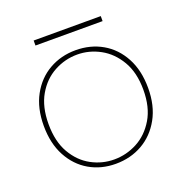

<svg xmlns="http://www.w3.org/2000/svg" viewBox="-115 -712 794 828"><g transform="rotate(-20 282.0 -298.5)"><path d="M279 12Q212 12 158.5 -19Q105 -50 73.5 -108.5Q42 -167 42 -248Q42 -329 74 -387.5Q106 -446 160.5 -477Q215 -508 282 -508Q350 -508 404 -477Q458 -446 489.5 -387.5Q521 -329 521 -248Q521 -167 488.5 -108.5Q456 -50 401.5 -19Q347 12 279 12ZM279 -8Q335 -8 385 -34.5Q435 -61 467 -114.5Q499 -168 499 -248Q499 -327 467.5 -380.5Q436 -434 386.5 -461Q337 -488 282 -488Q226 -488 176 -461Q126 -434 95 -380.5Q64 -327 64 -248Q64 -168 95 -114.5Q126 -61 175 -34.5Q224 -8 279 -8ZM127 -586V-609H435V-586Z"/></g></svg>

Font: DM Sans 28pt Thin
Style: Regular
Weight: 250
Version: Version 4.004;gftools[0.9.30]